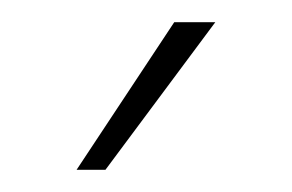

<svg xmlns="http://www.w3.org/2000/svg" viewBox="-20 -634 263 173"><path d="M174 -614 75 -481H49L137 -614Z"/></svg>

Font: Josefin Sans Thin ExtraLight
Style: Regular
Weight: 250
Version: Version 2.001